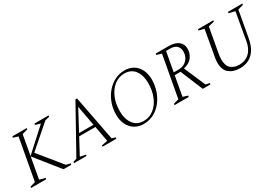

<svg xmlns="http://www.w3.org/2000/svg" viewBox="19 -1274 2822 1988"><g transform="rotate(-30 1430.0 -280.5)"><path d="M10 0 13 -15 75 -33 165 -527 107 -545 110 -560H282L279 -545L214 -527L171 -289L432 -527L371 -545L374 -560H543L540 -545L488 -532L221 -299L442 -28L493 -15L490 0H398L170 -285L125 -33L193 -15L190 0Z M524 0 527 -15 568 -28 867 -565H886L989 -29L1032 -15L1029 0H864L867 -15L937 -29L903 -214H709L609 -28L676 -15L673 0ZM725 -244H897L853 -484Z M1352 10Q1292 10 1247 -18.5Q1202 -47 1177 -97.5Q1152 -148 1152 -215Q1152 -288 1175.5 -352.5Q1199 -417 1241 -466.5Q1283 -516 1338 -543.5Q1393 -571 1456 -571Q1516 -571 1561 -543Q1606 -515 1630.5 -464.5Q1655 -414 1655 -348Q1655 -279 1633.5 -215Q1612 -151 1572 -100Q1532 -49 1476.5 -19.5Q1421 10 1352 10ZM1369 -17Q1437 -17 1490 -58Q1543 -99 1573.5 -171Q1604 -243 1604 -336Q1604 -430 1561 -487Q1518 -544 1437 -544Q1370 -544 1317 -502.5Q1264 -461 1233.5 -389.5Q1203 -318 1203 -228Q1203 -134 1246.5 -75.5Q1290 -17 1369 -17Z M1725 0 1727 -15 1790 -33 1880 -527 1821 -545 1824 -560H1977Q2052 -560 2093.5 -528Q2135 -496 2135 -440Q2135 -386 2103.5 -341.5Q2072 -297 2000 -280L2110 -25L2157 -15L2154 0H2063L1952 -268H1882L1840 -33L1898 -15L1895 0ZM1976 -530H1930L1888 -298H1943Q1990 -298 2021 -318Q2052 -338 2067.5 -369Q2083 -400 2083 -433Q2083 -478 2057 -504Q2031 -530 1976 -530Z M2506 9Q2428 9 2378.5 -31Q2329 -71 2329 -158Q2329 -185 2335 -218L2390 -529L2327 -545L2330 -560H2513L2510 -545L2441 -529L2387 -230Q2381 -194 2381 -166Q2381 -90 2419.5 -58Q2458 -26 2517 -26Q2590 -26 2638.5 -72Q2687 -118 2701 -201L2758 -527L2685 -545L2688 -560H2860L2857 -545L2793 -527L2737 -218Q2722 -134 2688.5 -84.5Q2655 -35 2608.5 -13Q2562 9 2506 9Z"/></g></svg>

Font: Spectral SC ExtraLight
Style: Italic
Weight: 275
Italic angle: -10°
Designer: Jean-Baptiste Levee
Foundry: Production Type
Version: Version 2.001